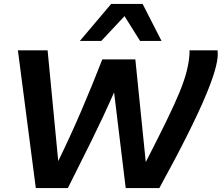

<svg xmlns="http://www.w3.org/2000/svg" viewBox="-20 -956 1127 976"><path d="M790 0H619L560 -486Q508 -368 447.5 -245.5Q387 -123 325 0H162L71 -700H222L276 -137Q338 -264 394 -394.5Q450 -525 500 -654H668L721 -132Q784 -255 826 -341Q868 -427 892.5 -487Q917 -547 928.5 -592Q940 -637 943 -678Q944 -690 943 -700H1086Q1087 -693 1087 -681Q1087 -649 1072 -596.5Q1057 -544 1023 -463.5Q989 -383 932 -269Q875 -155 790 0ZM386 -748 545 -936H705L801 -748H692L613 -874L495 -748Z"/></svg>

Font: Georama Extended SemiBold
Style: Italic
Weight: 600
Width: 7
Italic angle: -9°
Designer: Jean-Baptiste Levee
Foundry: Production Type
Version: Version 1.000